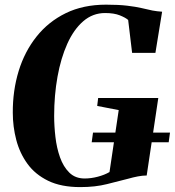

<svg xmlns="http://www.w3.org/2000/svg" viewBox="-20 -772 731 803"><path d="M315.5 10.5Q235.5 10.5 181.2 -16Q127 -42.5 94.8 -87Q62.5 -131.5 48 -187Q33.5 -242.5 33.5 -300.5Q33 -393 58 -474.8Q83 -556.5 132.8 -619Q182.5 -681.5 255.2 -717Q328 -752.5 423.5 -752.5Q476 -752.5 511.8 -748.2Q547.5 -744 572.2 -738.2Q597 -732.5 617.5 -728Q627.5 -726.5 637.2 -725Q647 -723.5 658 -723L630 -551H532.5L516 -688.5Q505.5 -698 481.2 -707.8Q457 -717.5 419.5 -717.5Q368 -717.5 328.2 -683.2Q288.5 -649 261.5 -589Q234.5 -529 220.5 -451.2Q206.5 -373.5 206.5 -287Q206.5 -245 211.8 -199.2Q217 -153.5 231 -114Q245 -74.5 270 -50Q295 -25.5 334 -25.5Q361 -25.5 389.2 -33Q417.5 -40.5 438 -52.5L476.5 -311.5L386.5 -329L390.5 -362H642L593.5 -38Q576 -38 556.5 -34.2Q537 -30.5 516 -24.5Q476.5 -14.5 427.5 -2Q378.5 10.5 315.5 10.5ZM363.5 -177 369 -217.5H691L685.5 -177Z"/></svg>

Font: Merriweather 120pt ExtraBold
Style: Italic
Weight: 800
Italic angle: -7.8°
Version: Version 2.101